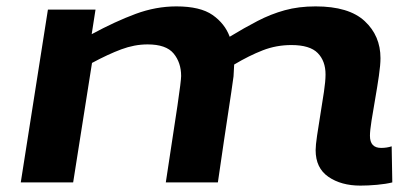

<svg xmlns="http://www.w3.org/2000/svg" viewBox="-20 -571 1286 601"><path d="M1108 10Q1048 10 1008 -17.5Q968 -45 968 -101Q968 -116 972.5 -146.5Q977 -177 983 -213.5Q989 -250 994 -283.5Q999 -317 999 -338Q999 -380 974.5 -405Q950 -430 892 -430Q845 -430 802.5 -413.5Q760 -397 713 -369Q713 -363 712 -350.5Q711 -338 711 -332Q708 -309 704 -282.5Q700 -256 694.5 -219.5Q689 -183 681 -130Q673 -77 662 0H499Q524 -162 535.5 -240.5Q547 -319 547 -333Q547 -375 523.5 -403.5Q500 -432 442 -432Q401 -432 359.5 -416.5Q318 -401 268 -374L209 0H45L130 -541H279L267 -464Q341 -504 404.5 -527.5Q468 -551 532 -551Q607 -551 645.5 -524Q684 -497 699 -456Q745 -484 786.5 -505.5Q828 -527 871.5 -539Q915 -551 968 -551Q1072 -551 1121.5 -505Q1171 -459 1171 -389Q1171 -368 1166 -333.5Q1161 -299 1154.5 -262Q1148 -225 1143 -193.5Q1138 -162 1138 -146Q1138 -108 1173 -108Q1191 -108 1206 -113L1208 0Q1188 5 1160 7.5Q1132 10 1108 10Z"/></svg>

Font: Georama Extra Expanded SemiBold
Style: Italic
Weight: 600
Width: 8
Italic angle: -9°
Designer: Jean-Baptiste Levee
Foundry: Production Type
Version: Version 1.000